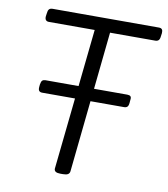

<svg xmlns="http://www.w3.org/2000/svg" viewBox="-80 -768 733 837"><g transform="rotate(10 286.5 -349.0)"><path d="M104 -332Q95 -332 90.5 -337Q86 -342 87 -354L88 -365Q90 -379 95 -383.5Q100 -388 109 -388H471Q481 -388 485.5 -383.5Q490 -379 488 -367L487 -355Q486 -342 481 -337Q476 -332 466 -332ZM243 2Q215 2 216 -16L282 -641H79Q70 -641 65.5 -646.5Q61 -652 62 -663L64 -677Q65 -689 70 -694.5Q75 -700 86 -700H556Q566 -700 570 -694.5Q574 -689 573 -678L571 -664Q570 -652 565 -646.5Q560 -641 550 -641H350L285 -16Q284 -7 277 -2.5Q270 2 255 2Z"/></g></svg>

Font: Asap Light
Style: Italic
Weight: 300
Italic angle: -6°
Designer: Pablo Cosgaya
Foundry: Omnibus-Type
Version: Version 3.001